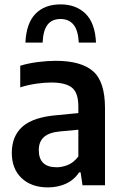

<svg xmlns="http://www.w3.org/2000/svg" viewBox="-20 -824 544 854"><path d="M193.5 9.5Q119.5 9.5 76 -31.8Q32.5 -73 32.5 -144Q32.5 -219 80.5 -261.2Q128.5 -303.5 236 -312L328.5 -321V-350Q328.5 -411.5 300 -434.2Q271.5 -457 207.5 -457Q178 -457 141.5 -451.8Q105 -446.5 70 -435.5V-531.5Q105 -542.5 148 -548Q191 -553.5 228.5 -553.5Q340 -553.5 393.5 -507.5Q447 -461.5 447 -343.5V0H347L338.5 -57.5H332Q309 -23 272.8 -6.8Q236.5 9.5 193.5 9.5ZM152.5 -156.5Q152.5 -80 232 -80Q256.5 -80 282.2 -90.5Q308 -101 328.5 -128V-247L247.5 -239.5Q198 -235 175.2 -214.2Q152.5 -193.5 152.5 -156.5ZM93 -634.5Q97 -721 138 -762.8Q179 -804.5 249.5 -804.5Q318.5 -804.5 360.8 -762.8Q403 -721 407 -634.5H330.5Q327.5 -689.5 306.8 -714.5Q286 -739.5 249.5 -739.5Q211.5 -739.5 191.8 -714.5Q172 -689.5 169.5 -634.5Z"/></svg>

Font: Encode Sans Semi Condensed SemiBold
Style: Regular
Weight: 600
Width: 4
Designer: Multiple Designers
Foundry: Impallari Type
Version: Version 3.000; ttfautohint (v1.8.3) -l 8 -r 50 -G 200 -x 14 